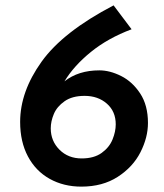

<svg xmlns="http://www.w3.org/2000/svg" viewBox="-20 -687 611 715"><path d="M531 -229Q531 -175 503 -120Q475 -65 418.5 -28.5Q362 8 283 8Q217 8 165 -21Q113 -50 84 -104.5Q55 -159 55 -233Q55 -346 135 -457.5Q215 -569 403 -667L470 -578Q382 -545 318.5 -493.5Q255 -442 220 -384Q272 -425 350 -425Q389 -425 431 -404Q473 -383 502 -339Q531 -295 531 -229ZM411 -224Q411 -272 378 -301Q345 -330 295 -330Q249 -330 220.5 -310Q192 -290 180.5 -262.5Q169 -235 169 -209Q169 -162 201.5 -129.5Q234 -97 284 -97Q330 -97 358.5 -117.5Q387 -138 399 -167.5Q411 -197 411 -224Z"/></svg>

Font: Josefin Sans SemiBold
Style: Italic
Weight: 600
Italic angle: -7°
Designer: Santiago Orozco
Foundry: Typemade
Version: Version 2.000